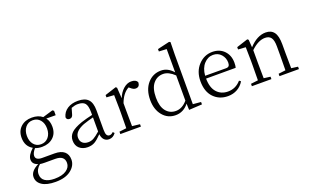

<svg xmlns="http://www.w3.org/2000/svg" viewBox="-106 -1372 3576 2202"><g transform="rotate(-20 1682.0 -271.0)"><path d="M255.9 -201.2Q312.5 -201.2 347.2 -242.2Q381.8 -283.2 381.8 -348.6Q381.8 -413.1 348.1 -453.1Q314.5 -493.2 258.8 -493.2Q203.1 -493.2 168.9 -452.1Q134.8 -411.1 134.8 -346.7Q134.8 -282.2 168 -241.7Q201.2 -201.2 255.9 -201.2ZM350.6 11.7H222.7Q188.5 11.7 166 7.8Q110.4 53.7 110.4 112.3Q110.4 168 151.9 195.8Q193.4 223.6 267.6 223.6Q360.4 223.6 411.1 189Q461.9 154.3 461.9 100.6Q461.9 11.7 350.6 11.7ZM526.4 -510.7V-457L412.1 -458Q446.3 -415 446.3 -346.7Q446.3 -264.6 393.6 -216.8Q340.8 -168.9 257.8 -168.9Q210.9 -168.9 174.8 -183.6Q134.8 -137.7 134.8 -102.5Q134.8 -49.8 214.8 -49.8H363.3Q442.4 -49.8 482.4 -15.6Q522.5 18.6 522.5 82Q522.5 155.3 455.1 208.5Q387.7 261.7 266.6 261.7Q159.2 261.7 102.1 224.1Q44.9 186.5 44.9 124Q44.9 51.8 146.5 1Q80.1 -19.5 80.1 -77.1Q80.1 -129.9 152.3 -195.3Q70.3 -242.2 70.3 -346.7Q70.3 -428.7 122.6 -477.1Q174.8 -525.4 257.8 -525.4Q336.9 -525.4 385.7 -485.4L509.8 -522.5Z M919.9 -115.2V-287.1Q862.3 -273.4 796.9 -251Q678.7 -204.1 678.7 -127.9Q678.7 -84 704.6 -61Q730.5 -38.1 774.4 -38.1Q808.6 -38.1 839.4 -54.7Q870.1 -71.3 919.9 -115.2ZM1075.2 -51.8 1091.8 -34.2Q1059.6 11.7 1009.8 11.7Q972.7 11.7 949.7 -12.7Q926.8 -37.1 921.9 -81.1Q871.1 -28.3 835 -7.3Q798.8 13.7 749 13.7Q688.5 13.7 648.9 -20.5Q609.4 -54.7 609.4 -117.2Q609.4 -170.9 647.9 -209Q686.5 -247.1 781.2 -280.3Q848.6 -301.8 919.9 -317.4V-349.6Q919.9 -430.7 894 -460.4Q868.2 -490.2 806.6 -490.2Q771.5 -490.2 727.5 -473.6L707 -402.3Q697.3 -362.3 663.1 -362.3Q627 -362.3 624 -396.5Q639.6 -458 691.9 -491.7Q744.1 -525.4 821.3 -525.4Q905.3 -525.4 945.3 -483.9Q985.4 -442.4 985.4 -349.6V-112.3Q985.4 -66.4 996.6 -47.9Q1007.8 -29.3 1031.2 -29.3Q1052.7 -29.3 1075.2 -51.8Z M1295.9 -512.7 1304.7 -380.9Q1330.1 -446.3 1375.5 -485.8Q1420.9 -525.4 1470.7 -525.4Q1528.3 -525.4 1545.9 -490.2Q1545.9 -430.7 1494.1 -430.7Q1465.8 -430.7 1433.6 -460.9L1420.9 -470.7Q1345.7 -430.7 1304.7 -320.3V-226.6Q1304.7 -151.4 1306.6 -40L1400.4 -29.3V0H1149.4V-29.3L1236.3 -40Q1238.3 -149.4 1238.3 -226.6V-281.2Q1238.3 -373 1235.4 -444.3L1143.6 -450.2V-478.5L1282.2 -523.4Z M1981.4 -105.5V-413.1Q1911.1 -480.5 1844.7 -480.5Q1770.5 -480.5 1723.1 -423.3Q1675.8 -366.2 1675.8 -252Q1675.8 -143.6 1721.2 -87.4Q1766.6 -31.2 1840.8 -31.2Q1918 -31.2 1981.4 -105.5ZM2047.9 -38.1 2145.5 -29.3V0L1985.4 8.8L1982.4 -68.4Q1918 13.7 1822.3 13.7Q1725.6 13.7 1665 -60.1Q1604.5 -133.8 1604.5 -250Q1604.5 -374 1669.4 -449.7Q1734.4 -525.4 1835 -525.4Q1918 -525.4 1982.4 -450.2V-734.4L1888.7 -739.3V-768.6L2036.1 -802.7L2050.8 -794.9L2047.9 -642.6Z M2292 -295.9 2545.9 -294.9Q2572.3 -294.9 2582.5 -308.1Q2592.8 -321.3 2592.8 -347.7Q2592.8 -405.3 2555.2 -447.8Q2517.6 -490.2 2457 -490.2Q2393.6 -490.2 2346.2 -438Q2298.8 -385.7 2292 -295.9ZM2652.3 -261.7H2291Q2292 -149.4 2343.8 -92.8Q2395.5 -36.1 2478.5 -36.1Q2573.2 -36.1 2637.7 -110.4L2657.2 -95.7Q2627 -43.9 2575.7 -15.1Q2524.4 13.7 2460.9 13.7Q2355.5 13.7 2287.6 -56.6Q2219.7 -127 2219.7 -253.9Q2219.7 -374 2290.5 -449.7Q2361.3 -525.4 2460.9 -525.4Q2549.8 -525.4 2604.5 -468.8Q2659.2 -412.1 2659.2 -322.3Q2659.2 -282.2 2652.3 -261.7Z M3249 -40 3329.1 -29.3V0H3091.8V-29.3L3178.7 -40Q3180.7 -149.4 3180.7 -226.6V-331.1Q3180.7 -406.2 3157.2 -438Q3133.8 -469.7 3084 -469.7Q3001 -469.7 2911.1 -382.8V-226.6Q2911.1 -149.4 2913.1 -40L2993.2 -29.3V0H2754.9V-29.3L2842.8 -40Q2844.7 -149.4 2844.7 -226.6V-281.2Q2844.7 -373 2841.8 -444.3L2750 -450.2V-478.5L2888.7 -523.4L2902.3 -512.7L2909.2 -418.9Q3006.8 -525.4 3112.3 -525.4Q3179.7 -525.4 3213.4 -479.5Q3247.1 -433.6 3247.1 -333V-226.6Q3247.1 -149.4 3249 -40Z"/></g></svg>

Font: Bpmf Zihi Serif Light
Style: Light
Weight: 300
Foundry: But Ko
Version: Version 1.320